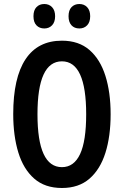

<svg xmlns="http://www.w3.org/2000/svg" viewBox="-20 -928 617 958"><path d="M532 -358Q532 -248 506 -165.5Q480 -83 426.5 -36.5Q373 10 289 10Q204 10 150.5 -37Q97 -84 71.5 -167Q46 -250 46 -359Q46 -540 107.5 -632.5Q169 -725 289 -725Q373 -725 426.5 -678.5Q480 -632 506 -549.5Q532 -467 532 -358ZM167 -358Q167 -94 289 -94Q349 -94 379.5 -159Q410 -224 410 -358Q410 -622 289 -622Q167 -622 167 -358ZM147 -847Q147 -877 162 -892.5Q177 -908 201 -908Q225 -908 240 -892Q255 -876 255 -847Q255 -818 240 -802Q225 -786 201 -786Q177 -786 162 -801.5Q147 -817 147 -847ZM322 -847Q322 -877 337 -892.5Q352 -908 376 -908Q400 -908 415 -892Q430 -876 430 -847Q430 -818 415 -802Q400 -786 376 -786Q351 -786 336.5 -802Q322 -818 322 -847Z"/></svg>

Font: Noto Sans Devanagari UI ExtraCondensed SemiBold
Style: Regular
Weight: 600
Width: 2
Designer: Jelle Bosma - Monotype Design Team
Foundry: Monotype Imaging Inc.
Version: Version 2.004; ttfautohint (v1.8.4.7-5d5b)